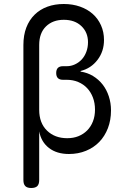

<svg xmlns="http://www.w3.org/2000/svg" viewBox="-20 -760 640 960"><path d="M136 180Q116 180 106.5 170.5Q97 161 97 140V-535Q97 -584 111.5 -622Q126 -660 153 -686.5Q180 -713 217 -726.5Q254 -740 299 -740Q343 -740 380 -727Q417 -714 443.5 -690.5Q470 -667 485 -633.5Q500 -600 500 -560Q500 -503 467.5 -460.5Q435 -418 383 -405V-402Q417 -397 445 -380Q473 -363 493 -337.5Q513 -312 524 -278.5Q535 -245 535 -208Q535 -159 519.5 -119Q504 -79 476.5 -50.5Q449 -22 410 -6Q371 10 325 10Q264 10 225 -20Q186 -50 176 -103V140Q176 161 166.5 170.5Q157 180 136 180ZM295 -429H314Q335 -429 354.5 -438Q374 -447 388.5 -462.5Q403 -478 411.5 -500.5Q420 -523 420 -549Q420 -598 387 -629.5Q354 -661 299 -661Q244 -661 210 -628Q176 -595 176 -535V-211Q176 -145 215 -107Q254 -69 316 -69Q347 -69 372 -79Q397 -89 415.5 -107.5Q434 -126 444.5 -152.5Q455 -179 455 -212Q455 -245 444.5 -272.5Q434 -300 415.5 -319.5Q397 -339 371 -350Q345 -361 314 -361H295Q278 -361 269.5 -369.5Q261 -378 261 -395Q261 -412 269.5 -420.5Q278 -429 295 -429Z"/></svg>

Font: Maple Mono Light
Style: Regular
Weight: 300
Monospace: yes
Designer: subframe7536
Version: Version 7.000